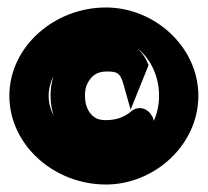

<svg xmlns="http://www.w3.org/2000/svg" viewBox="-20 -482 555 513"><path d="M5 -226C5 -95 124 11 263 11C393 11 510 -95 510 -226C510 -357 393 -462 263 -462C125 -462 5 -357 5 -226ZM110 -226C110 -299 181 -358 263 -358C280 -358 297 -363 312 -373C295 -379 277 -381 263 -381C244 -381 224 -377 207 -369C155 -348 115 -298 115 -226C115 -204 119 -184 126 -165C146 -110 197 -70 263 -70C278 -70 291 -72 305 -75C291 -87 277 -93 263 -93C182 -93 110 -153 110 -226ZM207 -226C207 -235 208 -244 211 -253C220 -275 235 -291 265 -291C294 -291 302 -287 311 -253L329 -189L377 -308L372 -319C365 -334 356 -345 346 -354C382 -326 405 -279 405 -226C405 -202 400 -179 391 -159C390 -163 389 -168 386 -172C377 -190 353 -202 331 -185C314 -170 292 -161 263 -161C254 -161 247 -162 239 -165C222 -173 207 -193 207 -226Z"/></svg>

Font: Charger Pro
Style: UltraNar
Weight: 900
Designer: Jasper
Foundry: Cannot Into Space Fonts
Version: Version 1.09